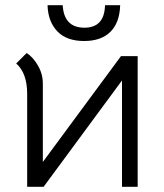

<svg xmlns="http://www.w3.org/2000/svg" viewBox="-20 -715 627 735"><path d="M443 -500H507V0H447V-407L147 0H84V-356Q84 -435 42 -472L82 -512Q106 -497 125 -464.5Q144 -432 144 -395V-95ZM162 -695H220Q225 -609 303 -609Q380 -609 382 -695H440Q438 -628 402.5 -593Q367 -558 302 -558Q235 -558 199.5 -595Q164 -632 162 -695Z"/></svg>

Font: Bellota Text
Style: Regular
Weight: 400
Designer: Kemie Guaida
Foundry: Kemie Guaida
Version: Version 4.001